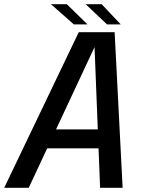

<svg xmlns="http://www.w3.org/2000/svg" viewBox="-41 -892 694 912"><path d="M-21 0 333 -739H503.5L541.5 0H434.5L408 -670.5H409L95.5 0ZM134 -187.5 151.5 -277.5H488L470 -187.5ZM532.5 -776H467.5L366 -872H442ZM374.5 -776H310L201 -872H276.5Z"/></svg>

Font: Epilogue Medium
Style: Italic
Weight: 500
Italic angle: -12°
Designer: Tyler Finck
Foundry: Etcetera Type Co
Version: Version 2.112